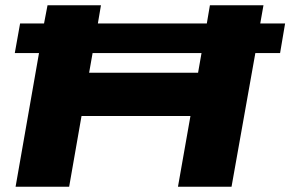

<svg xmlns="http://www.w3.org/2000/svg" viewBox="-20 -708 1101 728"><path d="M39.1 0 127.9 -506.8H36.1L56.2 -619.1H147L160.2 -688H362.8L351.1 -619.1H764.2L775.9 -688H979L966.8 -619.1H1061L1042 -506.8H948.2L857.9 0H654.8L702.1 -268.1H289.1L242.2 0ZM317.9 -432.1H731L744.1 -506.8H331.1Z"/></svg>

Font: Archivo Expanded ExtraBold
Style: Italic
Weight: 800
Width: 7
Italic angle: -10°
Designer: Hector Gatti
Foundry: Omnibus-Type
Version: Version 2.001